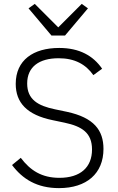

<svg xmlns="http://www.w3.org/2000/svg" viewBox="-20 -957 608 989"><path d="M315 -774 433 -914 401 -937 280 -816 159 -937 127 -914 245 -774ZM284 12C426 12 513 -63 513 -190C513 -286 464 -351 325 -381L263 -394C176 -412 120 -444 120 -527C120 -613 182 -657 282 -657C366 -657 422 -625 461 -570L506 -603C460 -670 389 -710 285 -710C151 -710 61 -647 61 -525C61 -428 119 -365 251 -338L313 -325C402 -306 454 -273 454 -187C454 -95 394 -41 286 -41C195 -41 136 -79 87 -144L42 -107C96 -35 170 12 284 12Z"/></svg>

Font: IBM Plex Devanagari Light
Style: Regular
Weight: 300
Designer: Mike Abbink, Paul van der Laan, Pieter van Rosmalen, Erin McLaughlin
Foundry: Bold Monday
Version: Version 1.0